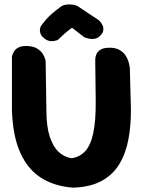

<svg xmlns="http://www.w3.org/2000/svg" viewBox="-20 -864 660 887"><path d="M318.5 3Q232.5 -3 170.5 -42.1Q108.5 -81.2 73.9 -158Q39.2 -234.8 35.2 -352.8V-602.8Q35.2 -602.8 37.2 -610.1Q39.2 -617.5 45.2 -627.1Q51.2 -636.8 64.4 -644.1Q77.5 -651.5 100.5 -651.5Q131 -651.5 149.2 -641Q167.5 -630.5 176.5 -616.8Q185.5 -603 188.1 -592.5Q190.8 -582 190.8 -582L194.5 -348Q194.8 -279.2 209.8 -232.9Q224.8 -186.5 251 -162.2Q277.2 -138 311 -133Q348.5 -138.8 373.2 -165.1Q398 -191.5 410.4 -247Q422.8 -302.5 422.2 -395.8L420 -584.8Q420 -584.8 420.4 -593.6Q420.8 -602.5 425.6 -614.1Q430.5 -625.8 444.6 -634.6Q458.8 -643.5 485.5 -643.5Q512.5 -643.8 530.2 -634.2Q548 -624.8 557.9 -610.9Q567.8 -597 572.4 -582.8Q577 -568.5 578.4 -559Q579.8 -549.5 579.8 -549.5L584.8 -360.8Q585.5 -286.8 573.6 -222.1Q561.8 -157.5 532.4 -107.8Q503 -58 450.9 -29Q398.8 0 318.5 3ZM188.2 -684Q173.8 -694.5 168.9 -704.8Q164 -715 164.2 -723.8Q164.5 -732.5 166.6 -737.9Q168.8 -743.2 168.8 -743.2Q181.8 -761.2 194 -775.1Q206.2 -789 221.5 -802.1Q236.8 -815.2 258.2 -831.2Q267.2 -839 283.4 -842Q299.5 -845 317.4 -842.4Q335.2 -839.8 349.8 -828.2L436.5 -770.8Q436.5 -770.8 442.5 -764.4Q448.5 -758 453.6 -747.4Q458.8 -736.8 457.2 -723.9Q455.8 -711 440.8 -697Q430.2 -687 417.9 -684.9Q405.5 -682.8 394.4 -684.9Q383.2 -687 376.1 -689.6Q369 -692.2 369 -692.2L312.8 -735.8Q298.5 -726.2 281.5 -711.4Q264.5 -696.5 246.5 -679.2Q246.5 -679.2 237.8 -676.5Q229 -673.8 215.8 -673.9Q202.5 -674 188.2 -684Z"/></svg>

Font: Sour Gummy Black
Style: Regular
Weight: 900
Version: Version 1.000